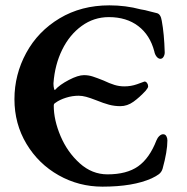

<svg xmlns="http://www.w3.org/2000/svg" viewBox="-20 -684 698 718"><path d="M34 -313Q34 -405 78 -486Q122 -567 203 -615.5Q284 -664 389 -664Q450 -664 506 -649Q521 -647 542 -641L566 -635Q581 -632 585 -606Q594 -558 596 -488Q596 -479 591.5 -471.5Q587 -464 579 -464Q571 -465 565 -473Q559 -481 557 -492Q541 -553 497 -586.5Q453 -620 387 -620Q331 -620 285.5 -587Q240 -554 212.5 -498Q185 -442 180 -373V-370Q180 -361 182 -353Q184 -345 186 -348Q203 -367 237.5 -385Q272 -403 294 -403Q311 -403 326.5 -398Q342 -393 367 -383Q390 -372 408 -366.5Q426 -361 445 -361Q470 -361 492.5 -369Q515 -377 520 -379H521Q526 -379 530 -373.5Q534 -368 534 -361Q534 -358 531.5 -354Q529 -350 525 -345Q502 -320 479 -303.5Q456 -287 430 -287Q408 -287 387.5 -292.5Q367 -298 340 -309Q317 -318 302 -322Q287 -326 274 -326Q250 -326 226.5 -318.5Q203 -311 188 -300Q187 -299 184 -297Q181 -295 181 -289Q181 -235 206.5 -175Q232 -115 278 -73.5Q324 -32 382 -32Q454 -32 496.5 -62Q539 -92 565 -159Q569 -169 576 -175.5Q583 -182 590 -182Q598 -182 602 -175Q606 -168 606 -159Q606 -118 588 -53Q584 -40 574 -32.5Q564 -25 547 -17Q478 14 363 14Q275 14 199.5 -28.5Q124 -71 79 -146Q34 -221 34 -313Z"/></svg>

Font: EB Garamond SemiBold
Style: Regular
Weight: 600
Designer: Georg Duffner and Octavio Pardo
Foundry: Georg Duffner
Version: Version 1.000